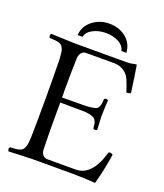

<svg xmlns="http://www.w3.org/2000/svg" viewBox="-147 -902 861 1005"><g transform="rotate(20 283.5 -399.5)"><path d="M151.4 -690.9Q155.8 -742.2 195.8 -773.2Q235.8 -804.2 287.6 -804.2Q343.8 -804.2 381.8 -773.2Q419.9 -742.2 423.3 -690.9H395.5Q389.6 -719.2 359.4 -735.6Q329.1 -752 287.6 -752Q248.5 -752 216.3 -735.4Q184.1 -718.8 179.2 -690.9ZM304.2 -356.9Q332 -356.9 346.2 -359.4Q361.8 -361.3 372.1 -364.5Q382.3 -367.7 387 -377Q391.6 -386.2 393.3 -395.5Q395 -404.8 396 -423.8Q400.4 -428.2 407 -428.2Q413.6 -428.2 418 -423.8Q417.5 -414.1 415.8 -385.5Q414.1 -356.9 414.1 -337.9Q414.1 -321.8 415.8 -298.8Q417.5 -275.9 418 -259.8Q413.6 -255.4 407 -255.4Q400.4 -255.4 396 -259.8Q395 -275.9 393.6 -284.2Q392.1 -292.5 387 -302.2Q381.8 -312 372.3 -316.4Q362.8 -320.8 346.2 -324.2Q330.6 -327.1 304.2 -327.1L187 -328.1Q186 -152.8 189 -68.8Q189.5 -48.8 199.5 -37.4Q209.5 -25.9 226.1 -25.9H381.8Q474.1 -25.9 514.2 -169.9Q525.4 -171.4 527.3 -170.9Q529.3 -170.4 538.1 -165Q523.9 -71.8 502 4.9Q421.9 0 374 0H151.9Q136.7 0 90.3 2.2Q43.9 4.4 20 4.9Q15.6 0.5 15.6 -6.6Q15.6 -13.7 20 -18.1Q40 -19 50.8 -20Q61.5 -21 72.5 -24.4Q83.5 -27.8 88.4 -33.2Q93.3 -38.6 97.7 -49.1Q102.1 -59.6 103.5 -73.5Q105 -87.4 106 -108.9Q107.9 -190.9 107.9 -320.8Q107.9 -454.1 106 -536.1Q105 -557.6 103.5 -571.5Q102.1 -585.4 97.7 -595.9Q93.3 -606.4 88.4 -611.8Q83.5 -617.2 72.5 -620.6Q61.5 -624 50.8 -625Q40 -626 20 -627Q15.6 -631.3 15.6 -638.4Q15.6 -645.5 20 -649.9Q44.9 -649.4 89.8 -647.2Q134.8 -645 149.9 -645H441.9Q452.6 -645 460.4 -646Q468.3 -647 478.3 -649.2Q488.3 -651.4 492.2 -651.9Q496.1 -651.9 496.1 -648.9Q497.6 -642.6 506.1 -586.2Q514.6 -529.8 518.1 -501Q504.9 -494.1 494.1 -496.1Q475.1 -555.7 462.9 -575.7Q434.6 -617.2 381.8 -618.2H226.1Q209 -618.2 199.5 -605.7Q189.9 -593.3 189 -574.2Q187.5 -537.6 187 -483.2Q186.5 -428.7 186.5 -392.6L187 -356Z"/></g></svg>

Font: Linux Libertine Display G
Style: Regular
Weight: 400
Designer: Philipp H. Poll
Foundry: Philipp H. Poll
Version: Version 5.0.9